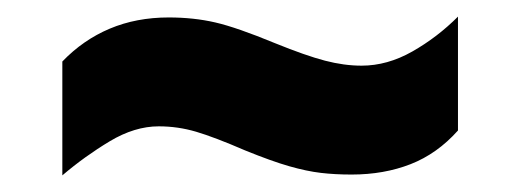

<svg xmlns="http://www.w3.org/2000/svg" viewBox="-20 -440 625 231"><path d="M55 -366Q80 -392 112 -405.5Q144 -419 183 -419Q213 -419 239 -413Q265 -407 311 -388Q348 -373 371 -367Q394 -361 415 -361Q446 -361 476 -378Q506 -395 531 -420V-283Q506 -255 474 -242.5Q442 -230 403 -230Q383 -230 366 -232Q349 -234 328 -240Q307 -246 275 -259Q238 -275 216 -281.5Q194 -288 171 -288Q142 -288 112 -270Q82 -252 55 -229Z"/></svg>

Font: Noto Sans Oriya Blk
Style: Regular
Weight: 900
Designer: Amélie Bonet and Sol Matas
Foundry: Google LLC
Version: Version 2.006; ttfautohint (v1.8.4.7-5d5b)